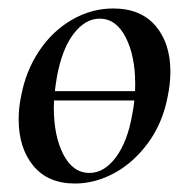

<svg xmlns="http://www.w3.org/2000/svg" viewBox="-20 -419 445 453"><path d="M71 -204H343V-182H71ZM24 -138Q24 -165 30 -193Q41 -252 72.5 -299Q104 -346 150 -372.5Q196 -399 247 -399Q312 -399 347 -358Q382 -317 382 -250Q382 -223 376 -193Q364 -129 329.5 -82Q295 -35 249.5 -10.5Q204 14 157 14Q93 14 58.5 -28Q24 -70 24 -138ZM292 -149Q299 -183 299 -221Q299 -287 276.5 -331Q254 -375 215 -375Q181 -375 153.5 -339Q126 -303 114 -236Q107 -194 107 -165Q107 -98 129.5 -54.5Q152 -11 191 -11Q226 -11 253.5 -48Q281 -85 292 -149Z"/></svg>

Font: Cormorant Infant SemiBold
Style: Italic
Weight: 600
Italic angle: -10°
Designer: Christian Thalmann (Catharsis Fonts)
Foundry: Catharsis Fonts
Version: Version 4.000